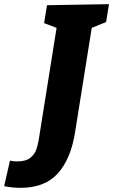

<svg xmlns="http://www.w3.org/2000/svg" viewBox="-132 -727 544 923"><path d="M94 -702 392 -707 378 -621 309 -593 229 -92Q209 36 146.5 106Q84 176 -33 176Q-72 176 -112 168L-84 45Q-69 49 -50 49Q-7 49 14.5 31Q36 13 43.5 -11Q51 -35 54 -54L140 -593L80 -616Z"/></svg>

Font: Bitter ExtraBold
Style: Italic
Weight: 800
Italic angle: -9°
Designer: Sol Matas, and Bitter project Authors
Foundry: Sol Matas
Version: Version 2.001